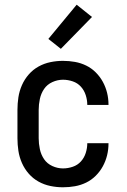

<svg xmlns="http://www.w3.org/2000/svg" viewBox="-20 -786 540 814"><path d="M247 8Q220 8 193.5 2.5Q167 -3 143.5 -16Q120 -29 102 -49.5Q84 -70 73 -95Q62 -120 58 -146.5Q54 -173 54 -200V-320Q54 -347 58 -373.5Q62 -400 73 -425Q84 -450 102 -470.5Q120 -491 143.5 -504Q167 -517 193.5 -522.5Q220 -528 247 -528Q273 -528 298 -523.5Q323 -519 345.5 -508Q368 -497 386 -479Q404 -461 416 -439Q428 -417 434 -392.5Q440 -368 440 -342V-341H350V-342Q350 -362 343.5 -382.5Q337 -403 323 -418.5Q309 -434 288.5 -441Q268 -448 247 -448Q224 -448 202 -438Q180 -428 167 -409Q154 -390 149 -366.5Q144 -343 144 -320V-200Q144 -177 149 -153.5Q154 -130 167 -111Q180 -92 202 -82Q224 -72 247 -72Q268 -72 288.5 -79Q309 -86 323 -101.5Q337 -117 343.5 -137.5Q350 -158 350 -178V-179H440V-178Q440 -152 434 -127.5Q428 -103 416 -81Q404 -59 386 -41Q368 -23 345.5 -12Q323 -1 298 3.5Q273 8 247 8ZM238 -579 185 -621 305 -766 370 -714Z"/></svg>

Font: Iosevka Curly Medium
Style: Regular
Weight: 500
Monospace: yes
Designer: Belleve Invis
Foundry: Belleve Invis
Version: Version 22.1.2; ttfautohint (v1.8.4)